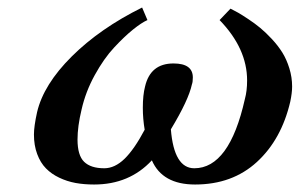

<svg xmlns="http://www.w3.org/2000/svg" viewBox="-20 -476 793 508"><path d="M748 -207Q724.6 -106.9 659.7 -47.4Q594.7 12.2 496.1 12.2Q409.7 12.2 381.8 -51.8Q322.3 12.2 229 12.2Q202.6 12.2 179.9 8.1Q157.2 3.9 136.7 -5.9Q116.2 -15.6 101.6 -30.5Q86.9 -45.4 78.4 -68.4Q69.8 -91.3 69.8 -120.1Q69.8 -141.6 78.1 -179.2Q95.2 -252.4 169.9 -326.7Q244.6 -400.9 356 -456.1L370.1 -422.9Q354.5 -416 331.8 -397.7Q309.1 -379.4 282 -350.3Q254.9 -321.3 230.7 -277.3Q206.5 -233.4 195.8 -186Q185.1 -141.6 185.1 -106.9Q185.1 -64.9 202.6 -47.9Q220.2 -30.8 255.9 -30.8Q283.7 -30.8 309.6 -55.9Q335.4 -81.1 362.8 -132.8Q357.9 -161.6 357.9 -190.9Q357.9 -224.6 363.8 -247.1Q377.9 -308.1 439 -308.1Q490.2 -308.1 490.2 -271Q490.2 -258.8 487.8 -252.9Q479 -211.4 432.1 -133.8Q440.4 -30.8 494.1 -30.8Q586.9 -30.8 627.9 -213.9Q633.8 -235.4 633.8 -263.2Q633.8 -347.7 561 -422.9L589.8 -453.1Q600.6 -447.8 610.1 -442.4Q619.6 -437 637.2 -425.3Q654.8 -413.6 668.9 -401.9Q683.1 -390.1 699.5 -372.6Q715.8 -355 727.1 -336.9Q738.3 -318.8 745.6 -295.2Q752.9 -271.5 752.9 -247.1Q752.9 -230.5 748 -207Z"/></svg>

Font: Linux Libertine
Style: Bold Italic
Weight: 700
Italic angle: -11.5°
Designer: Philipp H. Poll
Foundry: Philipp H. Poll
Version: Version 4.0.5